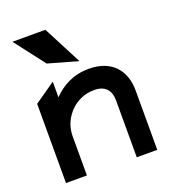

<svg xmlns="http://www.w3.org/2000/svg" viewBox="-125 -763 751 854"><g transform="rotate(-20 250.0 -336.0)"><path d="M188 -672H32L142 -529L283 -489ZM473 -281C473 -375 419 -443 309 -443C234 -443 180 -411 140 -370V-444L41 -375V0H140V-186C140 -235 162 -275 190 -302C215 -326 251 -346 300 -346C352 -346 376 -317 376 -269V0H473Z"/></g></svg>

Font: Charger
Style: ExBd
Weight: 400
Designer: Jasper
Foundry: Cannot Into Space Fonts
Version: Version 0.99